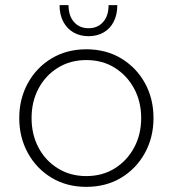

<svg xmlns="http://www.w3.org/2000/svg" viewBox="-20 -715 673 748"><path d="M316 13Q240 13 181 -22.5Q122 -58 88.5 -119Q55 -180 55 -255Q55 -330 88.5 -391Q122 -452 181 -487.5Q240 -523 316 -523Q393 -523 452 -487.5Q511 -452 544.5 -391.5Q578 -331 578 -255Q578 -180 544.5 -119Q511 -58 452 -22.5Q393 13 316 13ZM316 -29Q379 -29 427 -59Q475 -89 502.5 -140Q530 -191 530 -255Q530 -319 502.5 -370Q475 -421 427 -451Q379 -481 316 -481Q254 -481 205.5 -451Q157 -421 130 -370Q103 -319 103 -255Q103 -191 130 -140Q157 -89 205.5 -59Q254 -29 316 -29ZM325 -574Q292 -574 266.5 -588.5Q241 -603 226.5 -630.5Q212 -658 212 -695H247Q247 -653 268.5 -629Q290 -605 325 -605Q360 -605 381.5 -629Q403 -653 403 -695H437Q437 -658 423 -630.5Q409 -603 383.5 -588.5Q358 -574 325 -574Z"/></svg>

Font: MuseoModerno Thin ExtraLight
Style: Regular
Weight: 250
Version: Version 1.002